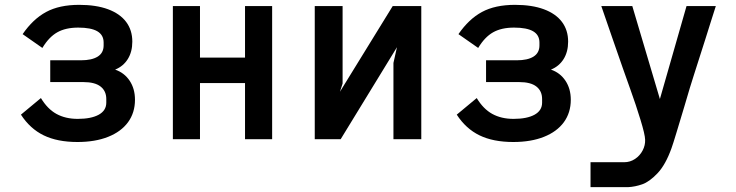

<svg xmlns="http://www.w3.org/2000/svg" viewBox="-20 -575 3040 793"><path d="M66.5 -101.5 149 -170Q176 -125 213.2 -104.5Q250.5 -84 301 -84Q356.5 -84 387.8 -101.2Q419 -118.5 419 -151V-166Q419 -199 395.5 -217.5Q372 -236 324.5 -236H187.5V-326H314.5Q359 -326 383.5 -341.2Q408 -356.5 408 -387.5V-399.5Q408 -430.5 382 -445.8Q356 -461 303 -461Q251 -461 216.5 -441.5Q182 -422 155 -377L73.5 -434Q116 -496 170.5 -525.5Q225 -555 307 -555Q377 -555 426.2 -536.8Q475.5 -518.5 501 -484.5Q526.5 -450.5 526.5 -403Q526.5 -361 507.8 -331Q489 -301 455.5 -287.5Q493.5 -274.5 515.5 -241.5Q537.5 -208.5 537.5 -163Q537.5 -109.5 508.8 -70.2Q480 -31 426.5 -9.8Q373 11.5 300 11.5Q217 11.5 160.5 -16Q104 -43.5 66.5 -101.5Z M694 -550H806V-337H992V-550H1104V0H992V-232H806V0H694Z M1280 -550H1395V-230L1384 -196L1602 -550H1720V0H1605V-315L1619.5 -380L1387 0H1280Z M1866.5 -101.5 1949 -170Q1976 -125 2013.2 -104.5Q2050.5 -84 2101 -84Q2156.5 -84 2187.8 -101.2Q2219 -118.5 2219 -151V-166Q2219 -199 2195.5 -217.5Q2172 -236 2124.5 -236H1987.5V-326H2114.5Q2159 -326 2183.5 -341.2Q2208 -356.5 2208 -387.5V-399.5Q2208 -430.5 2182 -445.8Q2156 -461 2103 -461Q2051 -461 2016.5 -441.5Q1982 -422 1955 -377L1873.5 -434Q1916 -496 1970.5 -525.5Q2025 -555 2107 -555Q2177 -555 2226.2 -536.8Q2275.5 -518.5 2301 -484.5Q2326.5 -450.5 2326.5 -403Q2326.5 -361 2307.8 -331Q2289 -301 2255.5 -287.5Q2293.5 -274.5 2315.5 -241.5Q2337.5 -208.5 2337.5 -163Q2337.5 -109.5 2308.8 -70.2Q2280 -31 2226.5 -9.8Q2173 11.5 2100 11.5Q2017 11.5 1960.5 -16Q1904 -43.5 1866.5 -101.5Z M2558 95Q2582.5 95 2602.8 81.5Q2623 68 2634.2 46.5Q2645.5 25 2644.5 2Q2644 -19.5 2625.2 -80.8Q2606.5 -142 2584.5 -203Q2574 -231 2552 -294.5Q2530 -358 2508 -421Q2481 -500.5 2463.5 -550H2591.5L2705.5 -166L2815.5 -550H2936.5Q2925.5 -516.5 2914.8 -481.8Q2904 -447 2893 -412.5Q2854 -290 2846.5 -267Q2832.5 -224.5 2806 -133.5Q2790 -80.5 2774.8 -30Q2759.5 20.5 2753.5 37Q2729 105.5 2695.5 140.8Q2662 176 2632.5 186.2Q2603 196.5 2574 198H2419V95Z"/></svg>

Font: JuliaMono
Style: Bold
Weight: 700
Monospace: yes
Designer: cormullion
Foundry: corm
Version: Version 0.055; ttfautohint (v1.8.4)